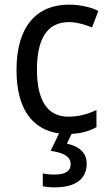

<svg xmlns="http://www.w3.org/2000/svg" viewBox="-20 -566 471 826"><path d="M353 138C353 89 318 63 268 52L288 10C330 8 365 -2 395 -19V-93C360 -76 321 -64 274 -64C184 -64 139 -134 139 -266C139 -401 184 -471 277 -471C308 -471 347 -460 376 -448L403 -519C372 -535 325 -546 276 -546C140 -546 51 -455 51 -265C51 -95 121 -8 234 8L198 83C248 90 284 105 284 140C284 171 260 185 214 185C196 185 177 183 164 180V235C176 238 195 240 216 240C306 240 353 203 353 138Z"/></svg>

Font: Noto Sans Georgian SemiCondensed
Style: Regular
Weight: 400
Width: 4
Designer: Monotype Design Team, Akaki Razmadze
Foundry: Google LLC
Version: Version 2.005